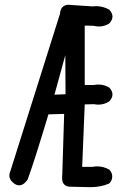

<svg xmlns="http://www.w3.org/2000/svg" viewBox="-20 -775 540 811"><path d="M361.3 15.6 276.4 13.7Q260.7 13.7 251.5 4.4Q242.2 -4.9 242.2 -23.4Q242.2 -25.4 243.2 -42Q244.1 -58.6 251 -293.9L184.6 -292Q123 -86.9 96.7 -16.6Q80.1 7.8 60.5 7.8Q43 7.8 25.4 -13.7Q19.5 -24.4 19.5 -33.7Q19.5 -43 23.4 -50.8L233.4 -716.8Q234.4 -735.4 244.1 -745.1Q253.9 -754.9 269.5 -754.9Q275.4 -754.9 281.2 -753.9L371.1 -748Q377.9 -749 385.7 -749Q415 -749 441.4 -734.4Q455.1 -719.7 455.1 -705.1Q455.1 -690.4 441.4 -675.8Q421.9 -663.1 397.5 -663.1Q386.7 -663.1 376 -666L337.9 -667V-416H377Q386.7 -418 395.5 -418Q419.9 -418 441.4 -405.3Q455.1 -390.6 455.1 -376Q455.1 -361.3 441.4 -346.7Q419.9 -333 395.5 -333Q386.7 -333 377 -335L337.9 -334L327.1 -70.3H371.1Q380.9 -72.3 390.6 -72.3Q417 -72.3 441.4 -58.6Q454.1 -45.9 454.1 -29.3Q454.1 -12.7 441.4 0Q406.2 15.6 361.3 15.6ZM256.8 -377 255.9 -542 210 -375Z"/></svg>

Font: JasonHandwriting2
Style: SemiBold
Weight: 600
Version: Version 1.04.7